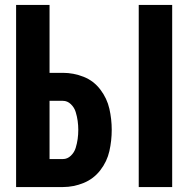

<svg xmlns="http://www.w3.org/2000/svg" viewBox="-20 -755 760 775"><path d="M540 0H675V-735H540ZM45 0H234Q277 0 317.5 -16.5Q358 -33 385 -68Q412 -103 421.5 -145Q431 -187 431 -231Q431 -274 421.5 -316Q412 -358 385 -393.5Q358 -429 317.5 -445Q277 -461 234 -461H180V-735H45ZM234 -113H180V-348H234Q252 -348 266 -334.5Q280 -321 285.5 -303Q291 -285 293.5 -267Q296 -249 296 -231Q296 -212 293.5 -194Q291 -176 285.5 -158Q280 -140 266 -126.5Q252 -113 234 -113Z"/></svg>

Font: Iosevka Sparkle Extrabold
Style: Regular
Weight: 800
Designer: Belleve Invis
Foundry: Belleve Invis
Version: Version 4.5.0; ttfautohint (v1.8.3)